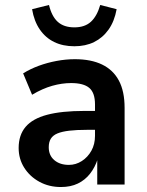

<svg xmlns="http://www.w3.org/2000/svg" viewBox="-20 -742 591 772"><path d="M225 10Q177 10 138.5 -11Q100 -32 77.5 -67.5Q55 -103 55 -147Q55 -199 83 -232Q111 -265 169.5 -280.5Q228 -296 320 -296H377V-220H330Q288 -220 258.5 -216.5Q229 -213 211 -205.5Q193 -198 184.5 -184.5Q176 -171 176 -150Q176 -117 198.5 -98Q221 -79 257 -79Q285 -79 309 -94.5Q333 -110 347.5 -136Q362 -162 362 -196V-322Q362 -369 339 -388.5Q316 -408 266 -408Q229 -408 190 -397Q151 -386 109 -361L73 -447Q102 -465 136 -477.5Q170 -490 207.5 -497Q245 -504 281 -504Q346 -504 390.5 -482.5Q435 -461 458 -418Q481 -375 481 -308V0H371V-103H373Q362 -69 342 -43.5Q322 -18 293 -4Q264 10 225 10ZM279 -556Q233 -556 198 -573Q163 -590 140 -623.5Q117 -657 109 -705L177 -722Q188 -676 212.5 -654Q237 -632 279 -632Q321 -632 345.5 -654.5Q370 -677 383 -722L449 -705Q440 -656 416.5 -623Q393 -590 358.5 -573Q324 -556 279 -556Z"/></svg>

Font: Nunito Sans 10pt SemiCondensed
Style: Bold
Weight: 700
Width: 4
Designer: Vernon Adams
Foundry: Vernon Adams
Version: Version 3.101;gftools[0.9.27]